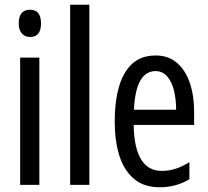

<svg xmlns="http://www.w3.org/2000/svg" viewBox="-20 -780 879 810"><path d="M107 -739Q153 -739 153 -681Q153 -624 107 -624Q85 -624 72 -639Q59 -654 59 -681Q59 -739 107 -739ZM146 -537V0H65V-537Z M357 0H276V-760H357Z M636 -546Q691 -546 727 -514.5Q763 -483 781 -429.5Q799 -376 799 -309V-253H544Q547 -59 663 -59Q692 -59 720.5 -68Q749 -77 779 -96V-24Q723 10 654 10Q586 10 544 -26.5Q502 -63 483 -125Q464 -187 464 -265Q464 -402 507.5 -474Q551 -546 636 -546ZM636 -480Q595 -480 572 -440Q549 -400 545 -317H723Q723 -361 714 -398Q705 -435 685.5 -457.5Q666 -480 636 -480Z"/></svg>

Font: Noto Sans Hebrew ExtraCondensed
Style: Regular
Weight: 400
Width: 2
Designer: Monotype Design Team
Foundry: Monotype Imaging Inc.
Version: Version 2.004; ttfautohint (v1.8.4.7-5d5b)